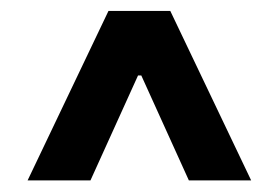

<svg xmlns="http://www.w3.org/2000/svg" viewBox="-20 -709 499 343"><path d="M173.8 -689.5H284.2L428.7 -386.7H317.4L232.4 -574.2H226.6L141.6 -386.7H29.3Z"/></svg>

Font: Pretendard Std SemiBold
Style: Regular
Weight: 600
Designer: Base glyphs from Inter by Rasmus Andersson; Hangeul glyphs from Noto Sans CJK(Source Han Sans) by Jang Soo-young and Kan
Foundry: Kil Hyung-jin
Version: Version 1.309